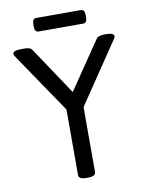

<svg xmlns="http://www.w3.org/2000/svg" viewBox="-92 -910 744 978"><g transform="rotate(-10 279.5 -421.5)"><path d="M275 2Q235 2 235 -20V-359L26 -667Q18 -678 18 -685Q18 -693 28.5 -697.5Q39 -702 64 -702H75Q91 -702 101.5 -699Q112 -696 118 -687L282 -441L450 -688Q455 -696 467.5 -699Q480 -702 495 -702H502Q541 -701 541 -685Q541 -678 533 -667L323 -356V-20Q323 2 283 2ZM164 -775Q144 -775 144 -805V-815Q144 -845 164 -845H395Q415 -845 415 -815V-805Q415 -775 395 -775Z"/></g></svg>

Font: Asap
Style: Regular
Weight: 400
Designer: Pablo Cosgaya
Foundry: Omnibus-Type
Version: Version 3.001